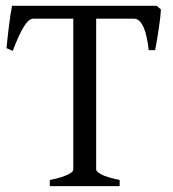

<svg xmlns="http://www.w3.org/2000/svg" viewBox="-20 -635 591 655"><path d="M149.9 0V-21Q172.4 -25.4 187.7 -30.3Q203.1 -35.2 212.4 -39.8Q221.7 -44.4 225.8 -48.6Q230 -52.7 230 -56.2V-571.3H93.8Q78.6 -571.3 62 -545.2Q45.4 -519 23.4 -461.4L2.4 -470.7Q3.4 -484.9 5.6 -504.4Q7.8 -523.9 10.3 -544.4Q12.7 -564.9 15.6 -583.7Q18.6 -602.5 21 -615.2H514.2L528.8 -603Q528.3 -590.3 526.4 -573Q524.4 -555.7 521.5 -536.4Q518.6 -517.1 515.4 -498Q512.2 -479 509.3 -463.9H487.3Q484.9 -486.8 480.7 -506.3Q476.6 -525.9 470.5 -540.3Q464.4 -554.7 456.1 -563Q447.8 -571.3 437 -571.3H308.1V-56.2Q308.1 -49.8 325.7 -40Q343.3 -30.3 388.2 -21V0Z"/></svg>

Font: Gentium Unicode
Style: Regular
Weight: 400
Version: Version 1.009